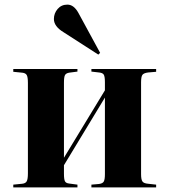

<svg xmlns="http://www.w3.org/2000/svg" viewBox="-20 -820 738 840"><path d="M410.2 -581.1 257.8 -679.2Q215.8 -704.6 215.8 -736.8Q215.8 -761.7 232.2 -780.8Q248.5 -799.8 274.9 -799.8Q303.2 -799.8 323.2 -763.2L418 -588.9ZM38.1 0V-12.2L77.1 -16.1Q91.8 -17.6 96.9 -26.9Q102.1 -36.1 102.1 -62V-457Q102.1 -482.9 96.9 -491.7Q91.8 -500.5 77.1 -502L38.1 -505.9V-518.1H318.8V-506.8L282.2 -502Q268.6 -499.5 264.2 -491.2Q259.8 -482.9 259.8 -458V-129.9L439 -424.8V-460Q439 -484.9 434.1 -493.2Q429.2 -501.5 413.1 -502.9L379.9 -506.8V-518.1H663.1V-505.9L627.9 -502.9Q608.9 -500.5 603 -492.4Q597.2 -484.4 597.2 -460V-58.1Q597.2 -34.2 603.3 -25.9Q609.4 -17.6 627.9 -16.1L663.1 -12.2V0H379.9V-12.2L413.1 -15.1Q429.2 -17.1 434.1 -25.9Q439 -34.7 439 -58.1V-393.1L259.8 -97.2V-60.1Q259.8 -35.2 264.2 -26.9Q268.6 -18.6 282.2 -17.1L318.8 -12.2V0Z"/></svg>

Font: Display Regular
Style: Bold
Weight: 700
Designer: Latin by Veronika Burian and Jose Scaglione. Greek by Irene Vlachou. Cyrillic by Vera Evstafieva.
Foundry: TypeTogether
Version: Version 3.002